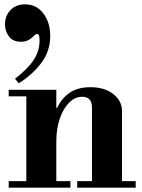

<svg xmlns="http://www.w3.org/2000/svg" viewBox="-20 -863 654 883"><path d="M66 -480 49 -501Q108 -546 135 -587.5Q162 -629 162 -677Q162 -695 159 -701Q156 -707 151 -707Q145 -707 139.5 -701.5Q134 -696 126 -689Q118 -682 106 -676.5Q94 -671 76 -671Q39 -671 21 -695.5Q3 -720 3 -751Q3 -790 28 -816.5Q53 -843 95 -843Q148 -843 179.5 -801Q211 -759 211 -698Q211 -628 170 -573.5Q129 -519 66 -480ZM403 -15V-368Q403 -418 358 -418Q325 -418 298 -391Q271 -364 255 -317.5Q239 -271 239 -212L219 -367H243Q263 -411 300.5 -436.5Q338 -462 396 -462Q461 -462 501 -430.5Q541 -399 541 -353V-15ZM20 0V-30H304V0ZM101 -15V-434H239V-15ZM335 0V-30H604V0ZM20 -420V-450H239V-420Z"/></svg>

Font: Libre Bodoni
Style: Bold
Weight: 700
Designer: Pablo Impallari, Rodrigo Fuenzalida
Foundry: Impallari Type
Version: Version 2.005;gftools[0.9.23]